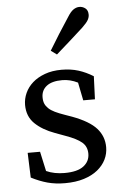

<svg xmlns="http://www.w3.org/2000/svg" viewBox="-54 -797 543 849"><g transform="rotate(-5 217.0 -372.5)"><path d="M200 13Q158 13 123 3.5Q88 -6 51 -25L47 -135H102L121 -48Q156 -32 202 -32Q259 -32 286.5 -53Q314 -74 314 -108Q314 -140 291.5 -159Q269 -178 221 -195L175 -212Q120 -232 87 -264Q54 -296 54 -347Q54 -374 65.5 -399.5Q77 -425 99 -444.5Q121 -464 153.5 -476Q186 -488 228 -488Q269 -488 302.5 -477.5Q336 -467 368 -447L364 -345H312L296 -425Q262 -442 227 -442Q181 -442 157.5 -423.5Q134 -405 134 -374Q134 -357 139 -345.5Q144 -334 154.5 -324Q165 -314 182.5 -305.5Q200 -297 226 -288L257 -277Q332 -249 363.5 -213.5Q395 -178 395 -130Q395 -101 382.5 -75.5Q370 -50 345.5 -30Q321 -10 284.5 1.5Q248 13 200 13ZM188 -576Q230 -646 277 -717Q291 -740 304 -749Q317 -758 331 -758Q345 -758 357 -749Q369 -740 369 -720Q369 -709 362.5 -697Q356 -685 335 -665Q304 -637 274.5 -610.5Q245 -584 214 -557Z"/></g></svg>

Font: Source Serif Pro
Style: Regular
Weight: 400
Designer: Frank Grießhammer
Foundry: Adobe Systems Incorporated
Version: Version 2.000;PS 1.000;hotconv 16.6.51;makeotf.lib2.5.65220